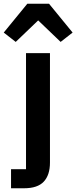

<svg xmlns="http://www.w3.org/2000/svg" viewBox="-65 -806 408 1026"><path d="M-6 98H74V-522H202V63Q202 129 169 164.5Q136 200 64 200H-6ZM197 -786 323 -632 259 -582 139 -697 19 -582 -45 -632 81 -786Z"/></svg>

Font: IBM Plex Sans Hebrew SmBld
Style: Regular
Weight: 600
Designer: Mike Abbink, Paul van der Laan, Pieter van Rosmalen, Yanek Iontef
Foundry: Bold Monday
Version: Version 1.3